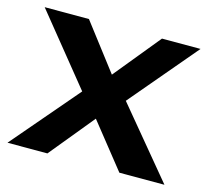

<svg xmlns="http://www.w3.org/2000/svg" viewBox="-79 -591 742 683"><g transform="rotate(15 291.5 -250.0)"><path d="M2.5 0 212 -245 5.5 -500H168.5L298.5 -330L437.5 -500H579.5L370.5 -253L580.5 0H414.5L284 -164L149.5 0Z"/></g></svg>

Font: Science Gothic
Style: Regular
Weight: 400
Designer: Thomas Phinney, Vassil Kateliev, Brandon Buerkle
Foundry: Font Detective LLC
Version: Version 1.018